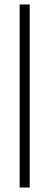

<svg xmlns="http://www.w3.org/2000/svg" viewBox="-20 -740 222 860"><path d="M68 100V-720H113V100Z"/></svg>

Font: DM Sans 28pt ExtraLight
Style: Regular
Weight: 250
Version: Version 4.004;gftools[0.9.30]